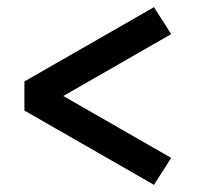

<svg xmlns="http://www.w3.org/2000/svg" viewBox="-20 -519 564 535"><path d="M457 -79 409 -4 48 -211V-292L409 -499L457 -424L98 -218V-285Z"/></svg>

Font: Lexend
Style: Regular
Weight: 400
Designer: Thomas Jockin
Foundry: Lexend
Version: Version 1.000